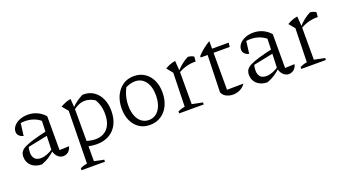

<svg xmlns="http://www.w3.org/2000/svg" viewBox="-57 -1123 3370 1879"><g transform="rotate(-20 1627.5 -184.0)"><path d="M427 6Q397 6 371.5 -17Q346 -40 336 -84L347 -391Q281 -445 185 -445Q166 -445 146.5 -442Q127 -439 109 -434L146 -454L128 -313Q99 -320 83 -337Q67 -354 67 -378Q67 -410 89.5 -437Q112 -464 150.5 -479.5Q189 -495 236 -495Q288 -495 332.5 -474.5Q377 -454 411 -416V-63L511 -67Q506 -44 493.5 -27.5Q481 -11 463.5 -2.5Q446 6 427 6ZM201 10Q135 9 95 -27Q55 -63 55 -121Q55 -149 67.5 -170.5Q80 -192 113.5 -209.5Q147 -227 207.5 -245Q268 -263 362 -284V-241L117 -191L141 -204Q135 -188 132.5 -171Q130 -154 130 -140Q130 -98 150.5 -74.5Q171 -51 213 -51Q244 -51 279 -64Q314 -77 353 -104V-87Q320 -55 284 -31Q248 -7 201 10Z M775 8Q743 8 707 2Q671 -4 633 -17L651 -68Q688 -56 720 -49Q752 -42 778 -42Q860 -42 905.5 -94.5Q951 -147 951 -243Q951 -294 937.5 -338Q924 -382 896 -420L942 -375Q875 -432 806 -432Q745 -432 683 -382V-405Q711 -434 741 -455.5Q771 -477 804 -494Q807 -494 810.5 -494.5Q814 -495 817 -495Q879 -495 924.5 -463Q970 -431 994.5 -376.5Q1019 -322 1019 -251Q1019 -171 989 -112.5Q959 -54 904 -23Q849 8 775 8ZM546 196V175Q560 169 576.5 163Q593 157 618 153L627 -394L575 -456Q603 -471 629 -481.5Q655 -492 683 -496L690 -401V154L790 175V196Z M1329 9Q1266 9 1219.5 -21.5Q1173 -52 1147 -107Q1121 -162 1121 -235Q1121 -312 1149 -370.5Q1177 -429 1226 -462Q1275 -495 1340 -495Q1403 -495 1450.5 -464Q1498 -433 1524.5 -378Q1551 -323 1551 -250Q1551 -173 1523 -114.5Q1495 -56 1445 -23.5Q1395 9 1329 9ZM1335 -40Q1378 -40 1411 -64.5Q1444 -89 1462.5 -135.5Q1481 -182 1481 -246Q1481 -308 1462.5 -352Q1444 -396 1411 -419.5Q1378 -443 1333 -443Q1305 -443 1273.5 -433Q1242 -423 1207 -403L1244 -432Q1218 -387 1205 -339.5Q1192 -292 1192 -240Q1192 -179 1210 -133.5Q1228 -88 1260.5 -64Q1293 -40 1335 -40Z M1959 -422Q1861 -425 1774 -373V-390Q1803 -423 1835 -448Q1867 -473 1902 -491Q1919 -490 1934 -485.5Q1949 -481 1963 -472ZM1634 0V-20Q1649 -27 1665.5 -33Q1682 -39 1707 -43L1716 -394L1665 -456Q1715 -487 1772 -496L1780 -388V-43L1890 -21V0Z M2153 -564V-485H2326L2321 -442H2153V-57L2325 -59Q2310 -37 2289.5 -22Q2269 -7 2244.5 0.5Q2220 8 2195 8Q2157 8 2125 -8Q2093 -24 2080 -57L2091 -442H2019V-457Q2048 -488 2081 -514.5Q2114 -541 2153 -564Z M2776 6Q2746 6 2720.5 -17Q2695 -40 2685 -84L2696 -391Q2630 -445 2534 -445Q2515 -445 2495.5 -442Q2476 -439 2458 -434L2495 -454L2477 -313Q2448 -320 2432 -337Q2416 -354 2416 -378Q2416 -410 2438.5 -437Q2461 -464 2499.5 -479.5Q2538 -495 2585 -495Q2637 -495 2681.5 -474.5Q2726 -454 2760 -416V-63L2860 -67Q2855 -44 2842.5 -27.5Q2830 -11 2812.5 -2.5Q2795 6 2776 6ZM2550 10Q2484 9 2444 -27Q2404 -63 2404 -121Q2404 -149 2416.5 -170.5Q2429 -192 2462.5 -209.5Q2496 -227 2556.5 -245Q2617 -263 2711 -284V-241L2466 -191L2490 -204Q2484 -188 2481.5 -171Q2479 -154 2479 -140Q2479 -98 2499.5 -74.5Q2520 -51 2562 -51Q2593 -51 2628 -64Q2663 -77 2702 -104V-87Q2669 -55 2633 -31Q2597 -7 2550 10Z M3231 -422Q3133 -425 3046 -373V-390Q3075 -423 3107 -448Q3139 -473 3174 -491Q3191 -490 3206 -485.5Q3221 -481 3235 -472ZM2906 0V-20Q2921 -27 2937.5 -33Q2954 -39 2979 -43L2988 -394L2937 -456Q2987 -487 3044 -496L3052 -388V-43L3162 -21V0Z"/></g></svg>

Font: Piazzolla Thin Light
Style: Regular
Weight: 300
Version: Version 2.005